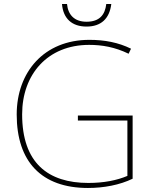

<svg xmlns="http://www.w3.org/2000/svg" viewBox="-20 -924 760 954"><path d="M533 -904H508C502 -851 475 -816 410 -816C349 -816 318 -851 313 -904H288C294 -831 338 -792 410 -792C482 -792 524 -831 533 -904ZM367 -350V-325H613V-50C561 -28 496 -15 419 -15C219 -15 90 -114 90 -356C90 -554 216 -701 423 -701C487 -701 551 -690 619 -657L631 -682C568 -713 500 -726 424 -726C199 -726 63 -566 63 -355C63 -121 186 10 417 10C496 10 575 -5 639 -36V-350Z"/></svg>

Font: Noto Sans Lao UI Thin
Style: Regular
Weight: 100
Designer: Monotype Design Team
Foundry: Monotype Imaging Inc.
Version: Version 2.000